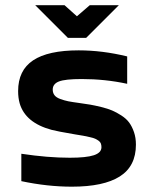

<svg xmlns="http://www.w3.org/2000/svg" viewBox="-20 -700 558 729"><path d="M264.2 -189.9Q194.8 -201.7 175.8 -207Q76.2 -233.9 54.7 -307.6Q48.8 -328.6 48.8 -354Q48.8 -433.1 105.7 -470.9Q162.6 -508.8 278.8 -508.8Q368.7 -508.8 462.9 -485.8V-381.8Q379.4 -399.9 290 -399.9Q227.1 -399.9 203.6 -390.6Q180.2 -381.3 180.2 -359.9Q180.2 -347.2 187 -338.4Q193.8 -329.6 209.2 -324Q224.6 -318.4 239.5 -315.4Q254.4 -312.5 279.8 -309.1Q305.7 -305.7 322.5 -302.7Q339.4 -299.8 364.3 -293.7Q389.2 -287.6 405.8 -280.5Q422.4 -273.4 440.9 -261.5Q459.5 -249.5 470.5 -234.6Q481.4 -219.7 488.8 -198.2Q496.1 -176.8 496.1 -150.9Q496.1 -68.8 434.8 -30Q373.5 8.8 252.9 8.8Q160.2 8.8 61 -12.2V-116.2Q161.6 -101.1 245.1 -101.1Q307.6 -101.1 336.4 -110.6Q365.2 -120.1 365.2 -141.1Q365.2 -148.9 363 -155Q360.8 -161.1 354.2 -165.8Q347.7 -170.4 341.3 -173.3Q335 -176.3 320.8 -179.4Q306.6 -182.6 296.1 -184.6Q285.6 -186.5 264.2 -189.9ZM113.8 -680.2H225.1L272 -638.2L320.8 -680.2H431.2L307.1 -556.2H237.8Z"/></svg>

Font: LT Wave Text Bold
Style: Regular
Weight: 700
Designer: Daniel Lyons
Version: Version 2.5 (Glyphs App)